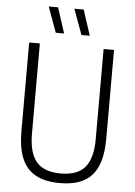

<svg xmlns="http://www.w3.org/2000/svg" viewBox="-62 -991 734 1047"><g transform="rotate(5 305.0 -468.0)"><path d="M72.5 -254.5V-740H131V-247Q131 -142 172.2 -92.8Q213.5 -43.5 305.5 -43.5Q397.5 -43.5 438.8 -92.8Q480 -142 480 -247V-740H537V-254.5Q537 -163.5 512.8 -105.5Q488.5 -47.5 437.5 -19.2Q386.5 9 305.5 9Q224.5 9 173 -19.2Q121.5 -47.5 97 -105.5Q72.5 -163.5 72.5 -254.5ZM212.5 -805.5 161.5 -945H212.5L258 -805.5ZM353 -805.5 302 -945H353L398.5 -805.5Z"/></g></svg>

Font: Encode Sans Condensed Light
Style: Regular
Weight: 300
Width: 3
Designer: Multiple Designers
Foundry: Impallari Type
Version: Version 2.000